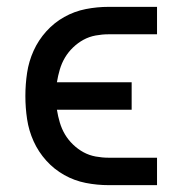

<svg xmlns="http://www.w3.org/2000/svg" viewBox="-20 -540 540 560"><path d="M438 0H297Q263 0 230 -6.5Q197 -13 167.5 -29.5Q138 -46 115 -71.5Q92 -97 78 -128Q64 -159 59 -192.5Q54 -226 54 -260Q54 -294 59 -327.5Q64 -361 78 -392Q92 -423 115 -448.5Q138 -474 167.5 -490.5Q197 -507 230 -513.5Q263 -520 297 -520H438V-440H297Q278 -440 259 -436.5Q240 -433 223.5 -424Q207 -415 193 -401.5Q179 -388 169.5 -372Q160 -356 154.5 -337.5Q149 -319 146 -300H364V-220H146Q149 -201 154.5 -182.5Q160 -164 169.5 -148Q179 -132 193 -118.5Q207 -105 223.5 -96Q240 -87 259 -83.5Q278 -80 297 -80H438Z"/></svg>

Font: Iosevka Fixed Medium
Style: Regular
Weight: 500
Monospace: yes
Designer: Belleve Invis
Foundry: Belleve Invis
Version: Version 32.3.0